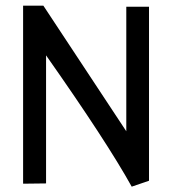

<svg xmlns="http://www.w3.org/2000/svg" viewBox="-20 -664 621 694"><path d="M456.1 10.7Q366.2 -151.4 146.5 -463.9V-1L63.5 0V-643.6H136.7L436.5 -189.5V-639.6H518.6V-10.7Z"/></svg>

Font: Puritan
Style: Regular
Weight: 400
Version: 2.0a